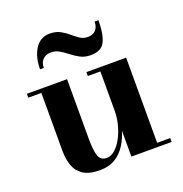

<svg xmlns="http://www.w3.org/2000/svg" viewBox="-127 -809 887 932"><g transform="rotate(-20 316.0 -343.5)"><path d="M202.4 -608.9Q177.7 -608.9 161.9 -593.3Q146 -577.6 146 -549.8H126.5Q126.5 -613.5 153.6 -655.2Q180.7 -696.8 228.5 -696.8Q260 -696.8 282.5 -684.8Q304.9 -672.9 322.8 -657.3Q340.6 -641.8 358.4 -629.9Q376.2 -617.9 398.4 -617.9Q425 -617.9 439.8 -633.5Q454.6 -649.2 454.6 -677H474.4Q474.4 -605.7 456.1 -567.9Q437.7 -530 382.3 -530Q351.8 -530 329.1 -542Q306.4 -554 286.9 -569.5Q267.3 -585 247.3 -596.9Q227.3 -608.9 202.4 -608.9ZM233.4 -460V-153.8Q233.4 -90.8 243.4 -62.7Q253.4 -34.7 284.4 -34.7Q306.9 -34.7 327.4 -52.9Q347.9 -71 363.9 -100.8Q379.9 -130.6 389 -166.1Q398.2 -201.7 398.2 -236.3V-439.9H333.5V-460H538.6V-20H606V0H398.2V-134.3Q387.5 -96.9 366.8 -64Q346.2 -31 313.6 -10.5Q281 10 234.4 10Q179 10 148.3 -9.6Q117.7 -29.3 105.5 -63.5Q93.3 -97.7 93.3 -141.1V-439.9H25.9V-460Z"/></g></svg>

Font: Bodoni* 11
Style: Bold
Weight: 700
Version: Version 2.000; ttfautohint (v1.8.1)